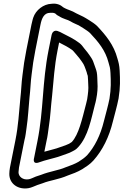

<svg xmlns="http://www.w3.org/2000/svg" viewBox="-20 -783 684 1063"><path d="M187.4 -2 168.6 92C168.6 92 156.4 131.3 198.6 115.1C213.9 109.2 232.6 104.3 252.1 99L281.2 91.2C309.3 84.3 330.2 74.7 349.2 68.7C358.9 65.7 372.8 59.9 383.1 53.8C388.3 50.8 399.8 46.8 413.3 31.2C468.6 -29.3 484.5 -123.1 505.6 -203.9C508.1 -212 510.2 -221.2 512.7 -234C519.6 -268.6 521.7 -297.7 519.5 -327.5C518.8 -338.4 519.2 -366.1 515.7 -383.3C514.1 -391.2 511.4 -399.2 508.9 -406.1L502.5 -424.1C498.2 -436.2 494.6 -448.5 486.9 -460.3L477.6 -474.4C468.7 -487.3 459 -500.5 448.1 -512.7C438.4 -526.3 429.7 -537.1 419.6 -544.8C389.9 -567.7 356.1 -583.6 323.4 -600.2C314.9 -605.7 308.9 -607.1 303.9 -609.2C303.9 -609.2 273.1 -626.4 265 -586L249 -506C213 -325.4 222.2 -176.3 187.4 -2ZM307.3 -547.7C334.6 -534 360.3 -520.8 382.6 -503.9C390.1 -496.4 399.2 -484.3 406.4 -476.4C415.9 -465.9 425.2 -453.4 433.3 -441.6L442 -428.4C446.5 -420.1 449.9 -411.4 454 -399.9L459.9 -383.2C461.2 -377.2 463.3 -369.8 465.9 -363.1C467.4 -352.8 467.8 -327.5 468.6 -314.5C470.5 -289.8 467.9 -268.4 462.6 -233.4C460.2 -221.6 457.8 -212.5 456.5 -207.6C433.7 -120.6 416.4 -39.4 377.6 3.1C376.9 3.7 373.6 5.3 362.8 12.7C358.8 14.7 344 20.9 342.8 21.3C319 28.7 298.7 37.9 278 42.8L248 51C240.7 52.9 233.3 54.9 225.6 57L237.3 -1.4C244.2 -29.1 246.2 -55.3 250.2 -81.1C260 -143.8 261.2 -192.8 268.5 -253.2C277.3 -340 280.5 -413.4 299 -506ZM140.2 209.3C106.7 215.6 82.4 194.4 82.5 170.7C82.8 163.4 83.8 154 85.2 144.3L115 -5.1C122 -30.8 123.7 -53.7 127 -75.2C136.1 -135.4 137.5 -184.6 143.3 -242.2C149.4 -293.5 148.8 -326 155.2 -371.9C159.8 -414.8 166.9 -460.3 176 -506L204.2 -647C211 -681.2 223.8 -712 257.1 -712C270 -712 277.7 -713.5 287 -707.4C290.2 -704.5 293.4 -700.8 297.3 -698.6L307.4 -693C331.1 -677.3 355.5 -674.3 369.4 -665.3C387 -653.9 408.2 -647.4 421.5 -639.1L440.9 -627.2C457 -616.7 469.5 -608.7 478.6 -599.9C524.6 -551.1 563.7 -503.9 580.7 -437.2C587.3 -415.4 590 -407.3 591.6 -379.8C594 -332.3 595.2 -292.8 586.2 -236.5C577.4 -192.6 566.7 -157.8 555.8 -114.2C535.9 -32.1 503.5 29.9 462.6 76.2C447.5 91.5 433.7 100.5 414.9 112.7C396.6 123.7 369.2 134.1 344.8 142.6C343.9 142.9 342.8 143.4 342.1 143.6C307.9 159.2 253.9 166.2 207.8 184.8L178.3 194.6C166.1 199.1 152.6 207 140.2 209.3ZM186.7 241.4 216.2 231.5C216.6 231.4 217.5 231.1 218.1 230.8C255.1 215.7 305.2 210.6 354.3 189C379.5 180.1 409.3 169.5 436 153.3C456 140.2 477.7 127.5 497.6 105.2C547.9 48.4 583.8 -23.2 605.3 -111.8C615.7 -153.6 627 -190.4 636.4 -237.5C646.6 -300.6 645 -343.5 642.5 -392.2C640.7 -422.7 636.6 -437.4 630.2 -458.8C610.5 -534.6 565.1 -588.7 518.5 -638.1C504.1 -652.2 489.5 -660.7 474.2 -670.8L454.4 -682.9C436.7 -693.9 417.1 -701 402.3 -709.1C378.2 -724.2 353.6 -729.4 339.4 -737.4L330.6 -742.3C314.9 -756.6 293.3 -765.8 265 -762C220.7 -760.6 177.8 -727.2 163.9 -684.9L160.7 -674.2C157.9 -664.3 155.9 -655.9 154.2 -647L126 -506C116.6 -459 109.5 -412.9 104.6 -368.1C97.9 -319.4 98.4 -286.2 92.6 -237.8C84.5 -156.7 82.1 -90.5 65.2 -6L35 145C32.5 158 31.9 169.4 31.6 179.3C30.6 234.4 80.6 269 138.8 258.6C154.9 255.7 170.3 247.6 186.7 241.4Z"/></svg>

Font: Smoothie
Style: OutlineIt
Weight: 400
Foundry: Cannot Into Space Fonts
Version: Version 0.8